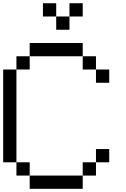

<svg xmlns="http://www.w3.org/2000/svg" viewBox="-20 -1187 790 1207"><path d="M0 -166.7V-750H83.3V-166.7ZM166.7 -166.7V-83.3H83.3V-166.7ZM166.7 -83.3H500V0H166.7ZM166.7 -833.3V-750H83.3V-833.3ZM166.7 -916.7H500V-833.3H166.7ZM333.3 -1000V-1083.3H416.7V-1000ZM333.3 -1166.7V-1083.3H250V-1166.7ZM500 -83.3V-166.7H583.3V-83.3ZM500 -833.3H583.3V-750H500ZM500 -1166.7V-1083.3H416.7V-1166.7ZM666.7 -166.7H583.3V-250H666.7ZM666.7 -750V-666.7H583.3V-750Z"/></svg>

Font: Galmuri11 Regular
Style: Regular
Weight: 400
Designer: Minseo Lee (Quiple)
Version: Version 2.356;hotconv 1.1.0;makeotfexe 2.6.0 DEVELOPMENT